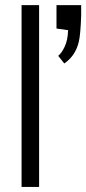

<svg xmlns="http://www.w3.org/2000/svg" viewBox="-20 -740 341 760"><path d="M65.4 0ZM203.6 -719.7H301.3V-678.2Q298.8 -603.5 292 -574.7Q278.8 -519 234.4 -488.8L210.4 -519Q223.6 -529.3 236.1 -555.4Q248.5 -581.5 249.5 -620.6L203.6 -627ZM65.4 0V-719.7H134.8V0Z"/></svg>

Font: Pontano Sans
Style: Regular
Weight: 400
Foundry: vernon adams
Version: 1.0